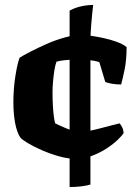

<svg xmlns="http://www.w3.org/2000/svg" viewBox="-20 -641 544 775"><path d="M284 0Q254 0 218.5 -10Q183 -20 149.5 -34.5Q116 -49 92 -63.5Q68 -78 62 -86Q48 -107 41 -144.5Q34 -182 34 -227Q34 -283 42 -333.5Q50 -384 59 -408Q73 -417 102 -432Q131 -447 167 -463Q203 -479 240.5 -489.5Q278 -500 309 -500Q323 -500 347.5 -496.5Q372 -493 399.5 -487Q427 -481 451.5 -472Q476 -463 491 -451Q491 -399 483 -360.5Q475 -322 469 -300Q449 -300 432 -303Q415 -306 405 -310L381 -390Q374 -393 359.5 -395.5Q345 -398 331 -400Q317 -402 310 -402Q299 -402 279.5 -401Q260 -400 240.5 -398Q221 -396 208 -392Q203 -379 199.5 -357Q196 -335 194 -311Q192 -287 192 -267Q192 -241 193.5 -213.5Q195 -186 198 -166.5Q201 -147 203 -143Q205 -142 217.5 -136Q230 -130 246 -123.5Q262 -117 276.5 -112Q291 -107 297 -107Q312 -107 337 -112Q362 -117 388.5 -124Q415 -131 436 -136.5Q457 -142 463 -143Q468 -137 473 -127.5Q478 -118 479 -104Q473 -94 455.5 -77Q438 -60 411.5 -42.5Q385 -25 352.5 -12.5Q320 0 284 0ZM261 114V-598Q280 -609 305.5 -615Q331 -621 356 -621Q352 -587 348.5 -545Q345 -503 345 -474V104Q332 108 309.5 111Q287 114 261 114Z"/></svg>

Font: Texturina Medium 12pt Black
Style: Regular
Weight: 900
Version: Version 1.002